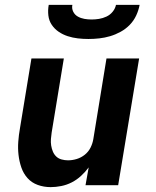

<svg xmlns="http://www.w3.org/2000/svg" viewBox="-20 -760 640 788"><path d="M188 8Q160 8 135 -1Q110 -10 93 -29Q76 -48 67.5 -73Q59 -98 56 -124.5Q53 -151 55 -178.5Q57 -206 62 -234L109 -520H242L192 -216Q190 -203 189 -189.5Q188 -176 190 -163Q192 -150 197 -138Q202 -126 211 -117.5Q220 -109 233 -105.5Q246 -102 259 -102Q277 -102 295 -107.5Q313 -113 328 -125Q343 -137 351.5 -154Q360 -171 363 -189L417 -520H551L465 0H331L344 -73Q330 -54 312.5 -38Q295 -22 274.5 -11.5Q254 -1 231.5 3.5Q209 8 188 8ZM343 -600Q321 -600 299.5 -602.5Q278 -605 258 -611.5Q238 -618 221 -629.5Q204 -641 192.5 -658Q181 -675 178.5 -696.5Q176 -718 180 -740H277Q274 -725 280.5 -712Q287 -699 299.5 -692Q312 -685 326.5 -682.5Q341 -680 356 -680Q371 -680 386.5 -682.5Q402 -685 417 -692Q432 -699 442.5 -712Q453 -725 456 -740H553Q549 -718 539 -696.5Q529 -675 512.5 -658Q496 -641 475 -629.5Q454 -618 432 -611.5Q410 -605 387.5 -602.5Q365 -600 343 -600Z"/></svg>

Font: Iosevka SS04 XBd Ex
Style: Italic
Weight: 800
Width: 7
Italic angle: -9°
Monospace: yes
Designer: Belleve Invis
Foundry: Belleve Invis
Version: Version 19.0.0; ttfautohint (v1.8.4)